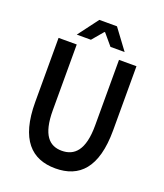

<svg xmlns="http://www.w3.org/2000/svg" viewBox="-150 -920 885 1033"><g transform="rotate(20 292.0 -404.0)"><path d="M66 -287C66 -72 153 12 289 12C426 12 512 -72 512 -287V-654H412V-278C412 -136 361 -89 289 -89C218 -89 170 -136 170 -278V-654H66ZM233 -704 287 -768H291L345 -704H426L340 -820H239L152 -704Z"/></g></svg>

Font: Falling Sky
Style: Condensed
Weight: 400
Designer: Paul D. Hunt
Foundry: Adobe Systems Incorporated
Version: Version 1.02